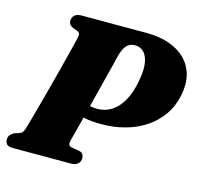

<svg xmlns="http://www.w3.org/2000/svg" viewBox="-102 -811 964 922"><g transform="rotate(15 380.0 -350.0)"><path d="M754.5 -455Q743.5 -398.5 713 -354.8Q682.5 -311 637.5 -281Q592.5 -251 537 -235.8Q481.5 -220.5 420 -220.5Q370 -220.5 336.5 -227.5Q303 -234.5 266.5 -251L291 -314.5Q313 -300 334.5 -293.2Q356 -286.5 381.5 -286.5Q420.5 -286.5 452.5 -307Q484.5 -327.5 507.2 -368.2Q530 -409 540.5 -469Q551.5 -528 544.5 -562.8Q537.5 -597.5 519.8 -613Q502 -628.5 479.5 -628.5Q453.5 -628.5 438.2 -612.8Q423 -597 413 -563Q411.5 -557.5 406 -534.8Q400.5 -512 391.8 -477.5Q383 -443 372.5 -401.8Q362 -360.5 351.2 -317.2Q340.5 -274 330.2 -234.2Q320 -194.5 311.8 -163Q303.5 -131.5 299 -114Q293.5 -95 296.2 -87Q299 -79 307.5 -76.5L350.5 -69Q363 -66 368.2 -58Q373.5 -50 373.5 -38.5Q373.5 -21.5 361.5 -10.8Q349.5 0 327 0H39.5Q15 0 7.5 -9.5Q0 -19 0 -33Q0 -47 8.8 -56.5Q17.5 -66 28.5 -70.5L51 -77.5Q61.5 -81.5 66.5 -88.8Q71.5 -96 75.5 -109.5Q80.5 -126 89.5 -158.5Q98.5 -191 110 -233.2Q121.5 -275.5 133.8 -321.8Q146 -368 157.8 -413.2Q169.5 -458.5 179.2 -497Q189 -535.5 195.5 -562Q202 -588.5 203.5 -596.5Q206 -609.5 202.2 -615.2Q198.5 -621 190 -624L169 -631.5Q158 -637 152.5 -643.8Q147 -650.5 147 -661.5Q147 -679 158.8 -689.5Q170.5 -700 193 -700H515.5Q578 -700 627.2 -683.2Q676.5 -666.5 709 -634.5Q741.5 -602.5 753.8 -557.2Q766 -512 754.5 -455Z"/></g></svg>

Font: Fraunces
Style: Italic
Weight: 900
Italic angle: -16°
Version: Version 1.000;[0bf87f6ff]